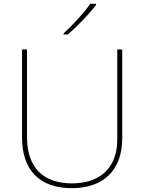

<svg xmlns="http://www.w3.org/2000/svg" viewBox="-20 -972 752 1002"><path d="M481 -945V-952H451C422 -909 357 -838 312 -798V-792H333C386 -836 446 -900 481 -945ZM618 -252V-714H592V-244C592 -92 498 -15 356 -15C207 -15 121 -96 121 -256V-714H95V-254C95 -81 190 10 355 10C510 10 618 -74 618 -252Z"/></svg>

Font: Noto Sans Telugu Thin
Style: Regular
Weight: 100
Designer: Jelle Bosma - Monotype Design Team
Foundry: Monotype Imaging Inc.
Version: Version 2.005